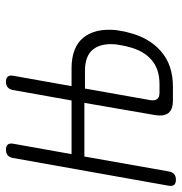

<svg xmlns="http://www.w3.org/2000/svg" viewBox="-7 -597 610 644"><g transform="rotate(-90 298.0 -275.0)"><path d="M275 -297H95L45 -14Q43 -2 36 4Q29 10 17 10Q5 10 0 4Q-5 -2 -3 -14L90 -536Q92 -548 99 -554Q106 -560 118 -560Q130 -560 135 -554Q140 -548 138 -536L103 -340H283L318 -536Q320 -548 327 -554Q334 -560 346 -560Q358 -560 363 -554Q368 -548 366 -536L331 -340H390Q462 -340 494 -300Q526 -260 519 -190Q517 -180 515.5 -170Q514 -160 511 -150Q494 -80 448 -40Q402 0 330 0H283Q253 0 241 -15Q229 -30 234 -60ZM323 -295 284 -75Q282 -60 288 -52.5Q294 -45 309 -45H338Q389 -45 420 -72.5Q451 -100 463 -150Q466 -160 467.5 -170Q469 -180 471 -190Q476 -240 454.5 -267.5Q433 -295 382 -295Z"/></g></svg>

Font: Maple Mono NL Thin
Style: Italic
Weight: 250
Italic angle: -10°
Monospace: yes
Designer: subframe7536
Version: Version 7.000